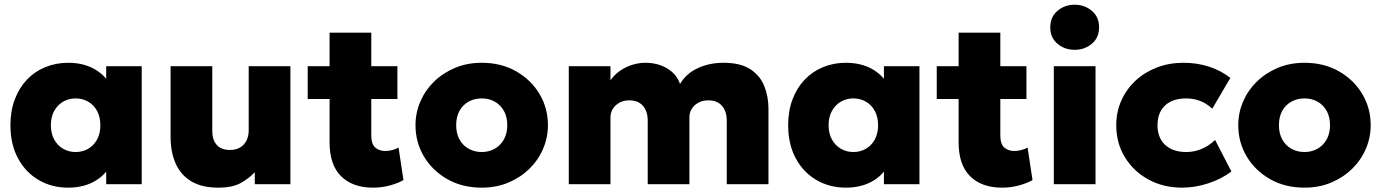

<svg xmlns="http://www.w3.org/2000/svg" viewBox="-20 -804 6028 838"><path d="M277.5 15Q205.5 15 148.5 -18.5Q91.5 -52 58.5 -113.2Q25.5 -174.5 25.5 -257.5Q25.5 -320 44.5 -370.2Q63.5 -420.5 97.5 -456.2Q131.5 -492 177.8 -511Q224 -530 277.5 -530Q347.5 -530 398 -499.2Q448.5 -468.5 468.5 -416.5L443.5 -377.5V-515H598.5V0H443.5V-137.5L468.5 -98.5Q448.5 -46.5 398 -15.8Q347.5 15 277.5 15ZM310 -140.5Q340.5 -140.5 365 -154.8Q389.5 -169 403.8 -195.2Q418 -221.5 418 -257.5Q418 -293.5 403.8 -319.8Q389.5 -346 365 -360.2Q340.5 -374.5 310 -374.5Q280 -374.5 255.5 -360.2Q231 -346 216.5 -319.8Q202 -293.5 202 -257.5Q202 -221.5 216.5 -195.2Q231 -169 255.5 -154.8Q280 -140.5 310 -140.5Z M932.5 15Q861.5 15 815.5 -12.2Q769.5 -39.5 747 -89.5Q724.5 -139.5 724.5 -207V-515H906.5V-232.5Q906.5 -193.5 926 -171.5Q945.5 -149.5 984.5 -149.5Q1009.5 -149.5 1027.8 -160.2Q1046 -171 1055.8 -190.5Q1065.5 -210 1065.5 -235.5V-515H1247.5V0H1092V-52.5Q1069 -27 1032.2 -6Q995.5 15 932.5 15Z M1608 15Q1519 15 1468.8 -34.8Q1418.5 -84.5 1418.5 -182.5V-661.5H1600.5V-515H1714.5V-372H1600.5V-212Q1600.5 -175 1618 -160Q1635.5 -145 1661 -145Q1676 -145 1691.2 -148.8Q1706.5 -152.5 1719.5 -160L1741 -18Q1717.5 -4.5 1682.5 5.2Q1647.5 15 1608 15ZM1323 -372V-515H1434V-372Z M2082.5 15Q1997.5 15 1932.2 -22.2Q1867 -59.5 1830.2 -121.2Q1793.5 -183 1793.5 -257.5Q1793.5 -311.5 1814.5 -360.5Q1835.5 -409.5 1874.2 -447.5Q1913 -485.5 1966 -507.8Q2019 -530 2082.5 -530Q2167.5 -530 2232.8 -492.8Q2298 -455.5 2334.8 -393.8Q2371.5 -332 2371.5 -257.5Q2371.5 -204 2350.5 -154.8Q2329.5 -105.5 2290.8 -67.5Q2252 -29.5 2199.2 -7.2Q2146.5 15 2082.5 15ZM2082.5 -140.5Q2114 -140.5 2139.2 -154.8Q2164.5 -169 2179.2 -195.2Q2194 -221.5 2194 -257.5Q2194 -293.5 2179.5 -319.8Q2165 -346 2139.8 -360.2Q2114.5 -374.5 2082.5 -374.5Q2050.5 -374.5 2025 -360.2Q1999.5 -346 1985.2 -319.8Q1971 -293.5 1971 -257.5Q1971 -221.5 1985.5 -195.2Q2000 -169 2025.5 -154.8Q2051 -140.5 2082.5 -140.5Z M2462.5 0V-515H2644.5V-453.5Q2662 -478.5 2686.8 -495.5Q2711.5 -512.5 2740 -521.2Q2768.5 -530 2797 -530Q2851 -530 2892.2 -505.2Q2933.5 -480.5 2948 -437.5Q2975.5 -484 3026.5 -507Q3077.5 -530 3136.5 -530Q3212.5 -530 3255.5 -501.5Q3298.5 -473 3316.2 -427.2Q3334 -381.5 3334 -330V0H3152V-278Q3152 -318 3131.2 -342Q3110.5 -366 3071.5 -366Q3047 -366 3028.2 -355.8Q3009.5 -345.5 2999.2 -329Q2989 -312.5 2989 -292V0H2807V-278Q2807 -318 2786.2 -342Q2765.5 -366 2726.5 -366Q2702 -366 2683.5 -355.8Q2665 -345.5 2654.8 -329Q2644.5 -312.5 2644.5 -292V0Z M3672 15Q3600 15 3543 -18.5Q3486 -52 3453 -113.2Q3420 -174.5 3420 -257.5Q3420 -320 3439 -370.2Q3458 -420.5 3492 -456.2Q3526 -492 3572.2 -511Q3618.5 -530 3672 -530Q3742 -530 3792.5 -499.2Q3843 -468.5 3863 -416.5L3838 -377.5V-515H3993V0H3838V-137.5L3863 -98.5Q3843 -46.5 3792.5 -15.8Q3742 15 3672 15ZM3704.5 -140.5Q3735 -140.5 3759.5 -154.8Q3784 -169 3798.2 -195.2Q3812.5 -221.5 3812.5 -257.5Q3812.5 -293.5 3798.2 -319.8Q3784 -346 3759.5 -360.2Q3735 -374.5 3704.5 -374.5Q3674.5 -374.5 3650 -360.2Q3625.5 -346 3611 -319.8Q3596.5 -293.5 3596.5 -257.5Q3596.5 -221.5 3611 -195.2Q3625.5 -169 3650 -154.8Q3674.5 -140.5 3704.5 -140.5Z M4353.5 15Q4264.5 15 4214.2 -34.8Q4164 -84.5 4164 -182.5V-661.5H4346V-515H4460V-372H4346V-212Q4346 -175 4363.5 -160Q4381 -145 4406.5 -145Q4421.5 -145 4436.8 -148.8Q4452 -152.5 4465 -160L4486.5 -18Q4463 -4.5 4428 5.2Q4393 15 4353.5 15ZM4068.5 -372V-515H4179.5V-372Z M4579.5 0V-515H4761.5V0ZM4670.5 -586.5Q4627.5 -586.5 4595.8 -612.8Q4564 -639 4564 -685Q4564 -730.5 4595.8 -757Q4627.5 -783.5 4670.5 -783.5Q4713.5 -783.5 4745.2 -757Q4777 -730.5 4777 -685Q4777 -639 4745.2 -612.8Q4713.5 -586.5 4670.5 -586.5Z M5139 15Q5057 15 4992 -20.8Q4927 -56.5 4889.5 -118Q4852 -179.5 4852 -257.5Q4852 -315.5 4874.2 -365.2Q4896.5 -415 4936.2 -452Q4976 -489 5029.5 -509.5Q5083 -530 5145 -530Q5205 -530 5256.8 -513.2Q5308.5 -496.5 5350 -464L5271 -329.5Q5246 -353 5217.2 -363.8Q5188.5 -374.5 5157 -374.5Q5117.5 -374.5 5089.8 -360.8Q5062 -347 5047 -321Q5032 -295 5032 -257.5Q5032 -202.5 5065.5 -171.5Q5099 -140.5 5157.5 -140.5Q5192.5 -140.5 5224.2 -153.8Q5256 -167 5283.5 -193L5354.5 -55.5Q5311 -22.5 5253.5 -3.8Q5196 15 5139 15Z M5673.5 15Q5588.5 15 5523.2 -22.2Q5458 -59.5 5421.2 -121.2Q5384.5 -183 5384.5 -257.5Q5384.5 -311.5 5405.5 -360.5Q5426.5 -409.5 5465.2 -447.5Q5504 -485.5 5557 -507.8Q5610 -530 5673.5 -530Q5758.5 -530 5823.8 -492.8Q5889 -455.5 5925.8 -393.8Q5962.5 -332 5962.5 -257.5Q5962.5 -204 5941.5 -154.8Q5920.5 -105.5 5881.8 -67.5Q5843 -29.5 5790.2 -7.2Q5737.5 15 5673.5 15ZM5673.5 -140.5Q5705 -140.5 5730.2 -154.8Q5755.5 -169 5770.2 -195.2Q5785 -221.5 5785 -257.5Q5785 -293.5 5770.5 -319.8Q5756 -346 5730.8 -360.2Q5705.5 -374.5 5673.5 -374.5Q5641.5 -374.5 5616 -360.2Q5590.5 -346 5576.2 -319.8Q5562 -293.5 5562 -257.5Q5562 -221.5 5576.5 -195.2Q5591 -169 5616.5 -154.8Q5642 -140.5 5673.5 -140.5Z"/></svg>

Font: Geologica Thin Cursive ExtraBold
Style: Regular
Weight: 800
Version: Version 1.010;gftools[0.9.28]